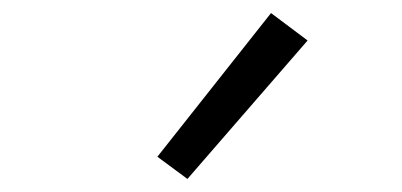

<svg xmlns="http://www.w3.org/2000/svg" viewBox="-20 -806 616 294"><path d="M267 -532 451 -744 395 -786 221 -566Z"/></svg>

Font: Iosevka Sparkle Light
Style: Regular
Weight: 300
Designer: Belleve Invis
Foundry: Belleve Invis
Version: Version 4.5.0; ttfautohint (v1.8.3)